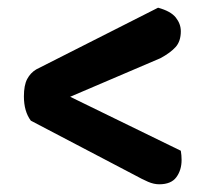

<svg xmlns="http://www.w3.org/2000/svg" viewBox="-20 -539 522 498"><path d="M449 -148Q450 -142 450.5 -136Q451 -130 451 -124Q451 -98 437.5 -79.5Q424 -61 393 -61Q379 -61 364 -67.5Q349 -74 329 -85L60 -226Q42 -250 42 -289Q42 -318 50.5 -334Q59 -350 74 -359L390 -519Q423 -510 436 -493.5Q449 -477 449 -458Q449 -432 435.5 -417Q422 -402 396 -388L162 -288Z"/></svg>

Font: Baloo Bhai 2 SemiBold
Style: Regular
Weight: 600
Designer: Supriya Tembe, Noopur Datye and Ek Type
Foundry: Ek Type
Version: Version 1.640;PS 1.000;hotconv 16.6.51;makeotf.lib2.5.65220;